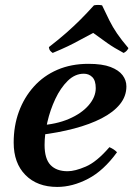

<svg xmlns="http://www.w3.org/2000/svg" viewBox="-20 -722 530 758"><path d="M247 -46Q276 -46 319 -64.5Q362 -83 412 -141Q421 -137 428 -132.5Q435 -128 442 -121Q389 -48 327.5 -16Q266 16 206 16Q127 16 80.5 -31Q34 -78 34 -159Q34 -225 54.5 -281Q75 -337 113.5 -380Q152 -423 206.5 -446.5Q261 -470 329 -470Q384 -470 416.5 -457.5Q449 -445 464 -425Q479 -405 479 -381Q479 -342 453.5 -310.5Q428 -279 381.5 -255Q335 -231 272.5 -214.5Q210 -198 136 -189L135 -227Q202 -231 252 -252.5Q302 -274 330 -306.5Q358 -339 358 -374Q358 -404 344.5 -417.5Q331 -431 311 -431Q276 -431 247.5 -403Q219 -375 198.5 -331.5Q178 -288 167 -240Q156 -192 156 -150Q156 -95 179.5 -70.5Q203 -46 247 -46ZM188 -513Q181 -518 177.5 -522.5Q174 -527 173 -536Q213 -567 242.5 -593Q272 -619 297.5 -644.5Q323 -670 351 -701Q367 -704 383 -701Q399 -667 412 -641Q425 -615 442 -590Q459 -565 487 -532Q481 -519 468 -513Q429 -534 405 -551Q381 -568 348 -592Q317 -576 294.5 -563.5Q272 -551 248 -539.5Q224 -528 188 -513Z"/></svg>

Font: Poltawski Nowy SemiBold
Style: Italic
Weight: 600
Italic angle: -12°
Version: Version 1.001;gftools[0.9.25]